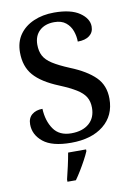

<svg xmlns="http://www.w3.org/2000/svg" viewBox="-101 -788 758 1074"><g transform="rotate(-10 278.0 -251.5)"><path d="M252 10Q144 10 93.5 -31Q43 -72 43 -131Q43 -167 66 -186Q89 -205 126 -205Q129 -136 161.5 -89Q194 -42 262 -42Q326 -42 363 -74Q400 -106 400 -163Q400 -199 384.5 -224.5Q369 -250 334 -271.5Q299 -293 241 -317Q145 -356 101 -406.5Q57 -457 57 -537Q57 -596 86 -637.5Q115 -679 166.5 -701.5Q218 -724 283 -724Q378 -724 427.5 -690Q477 -656 477 -611Q477 -578 453 -559.5Q429 -541 386 -541Q386 -571 375.5 -601Q365 -631 340.5 -651Q316 -671 275 -671Q222 -671 191 -642Q160 -613 160 -563Q160 -526 174 -499.5Q188 -473 222.5 -451Q257 -429 317 -404Q409 -367 457 -319.5Q505 -272 505 -196Q505 -100 436.5 -45Q368 10 252 10ZM193 208Q201 176 210 136Q219 96 225 61H327V71Q318 92 303.5 119Q289 146 272.5 173Q256 200 241 221H193Z"/></g></svg>

Font: Noto Serif Hentaigana Medium
Style: Regular
Weight: 500
Designer: Kazuhiro Yamada
Foundry: nipponia
Version: Version 1.000; ttfautohint (v1.8.4.7-5d5b)